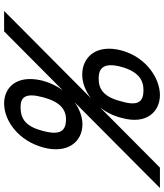

<svg xmlns="http://www.w3.org/2000/svg" viewBox="48 -825 798 934"><g transform="rotate(90 447.0 -358.0)"><path d="M371.7 -163C342.7 -40 405.1 21 483.5 21C484.1 21 484.7 21 485.4 21C568.9 20 665.4 -49.9 697.6 -170.2C729.2 -287.9 669.7 -359 586.5 -360C585.9 -360 585.4 -360 584.8 -360C550.1 -360 512.1 -346.8 477.5 -322L830.3 -673L894.5 -737H795.5L779.2 -721L503.6 -446.9C525.6 -475.1 543.2 -509.7 553.4 -550C588.3 -673 522.2 -736 444.5 -737C443.9 -737 443.3 -737 442.7 -737C360.2 -737 257.3 -669.1 225.1 -549C192.9 -425 260.2 -359 342.2 -359C342.8 -359 343.3 -359 343.9 -359C380.9 -359 421.7 -373.8 457.9 -401.5L97.5 -43L33.4 21H132.4L148.7 5L418.9 -263.8C398.4 -235.9 381.9 -202.4 371.9 -164ZM501.4 -59C452.1 -59 430.3 -83.3 453.3 -169C475.4 -251.5 512.8 -280 560.6 -280C561.4 -280 562.2 -280 563 -280C616.8 -279 639.5 -252 617 -168C616.7 -166.7 616.3 -165.3 616 -164C594.6 -84.2 558.2 -60 504.8 -59C503.7 -59 502.5 -59 501.4 -59ZM421 -657C471.2 -656 496.1 -634.4 475.7 -558.3C475.1 -555.9 474.4 -553.5 473.6 -551L473.4 -550C472.7 -547.4 472.1 -544.9 471.4 -542.4C450.3 -463.4 413.1 -439 363.6 -439C362.7 -439 361.8 -439 360.8 -439C309.4 -439 283 -466.5 305.1 -549C327.7 -629.5 366.9 -657 418.3 -657C419.2 -657 420.1 -657 421 -657Z"/></g></svg>

Font: Nordica Advanced
Style: RegularObl
Weight: 300
Version: Version 1.07